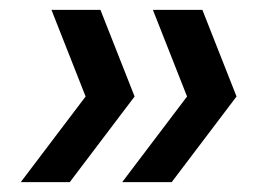

<svg xmlns="http://www.w3.org/2000/svg" viewBox="-20 -481 534 388"><path d="M22 -113 153 -286 84 -461H183L252 -286L121 -113ZM227 -113 358 -286 289 -461H389L458 -286L327 -113Z"/></svg>

Font: Celebes SemiBold
Style: Italic
Weight: 600
Italic angle: -10°
Designer: Anugrah Pasau
Foundry: Lafontype
Version: Version 1.000; ttfautohint (v1.8.4)